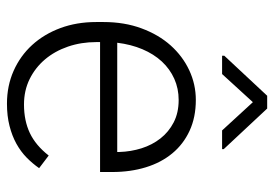

<svg xmlns="http://www.w3.org/2000/svg" viewBox="-139 -646 795 557"><g transform="rotate(90 258.5 -367.5)"><path d="M280.8 9.8Q229 9.8 185.5 -9.5Q142.1 -28.8 110.6 -63.2Q79.1 -97.7 61.5 -145Q43.9 -192.4 43.9 -249V-270Q43.9 -331.1 62.3 -380.6Q80.6 -430.2 111.8 -465.1Q143.1 -500 183.8 -519Q224.6 -538.1 270 -538.1Q320.3 -538.1 359.4 -520Q398.4 -502 425 -469.7Q451.7 -437.5 465.3 -393.1Q479 -348.6 479 -295.9V-260.3H102.1V-249Q102.1 -205.6 115.2 -167.2Q128.4 -128.9 152.3 -100.6Q176.3 -72.3 209.5 -55.9Q242.7 -39.6 283.2 -39.6Q330.1 -39.6 366 -56.6Q401.9 -73.7 431.2 -111.3L467.8 -83.5Q454.6 -64.5 437.3 -47.4Q419.9 -30.3 397 -17.6Q374 -4.9 345.2 2.4Q316.4 9.8 280.8 9.8ZM270 -488.3Q236.8 -488.3 208.5 -475.6Q180.2 -462.9 158.4 -439.5Q136.7 -416 122.8 -383.1Q108.9 -350.1 104 -310.1H420.9V-316.4Q419.9 -349.6 410.2 -380.6Q400.4 -411.6 381.6 -435.5Q362.8 -459.5 335 -473.9Q307.1 -488.3 270 -488.3ZM412.6 -619.1V-614.3H358.4L276.4 -703.6L194.8 -614.3H141.6V-620.6L257.8 -745.1H294.9Z"/></g></svg>

Font: Melbourne
Style: Light
Weight: 300
Designer: Google
Version: Version 2.000980; 2014